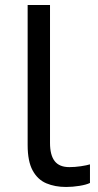

<svg xmlns="http://www.w3.org/2000/svg" viewBox="-20 -734 388 764"><path d="M243 10Q199 10 164.5 -4.5Q130 -19 110 -55.5Q90 -92 90 -157V-714H179V-165Q179 -117 197.5 -93Q216 -69 256 -69Q278 -69 301.5 -72.5Q325 -76 338 -80V-6Q324 1 296.5 5.5Q269 10 243 10Z"/></svg>

Font: uguzrati05
Style: Book
Weight: 400
Designer: Jelle Bosma - Monotype Design Team, Universal Thirst
Foundry: Monotype Imaging Inc.
Version: Version 2.106